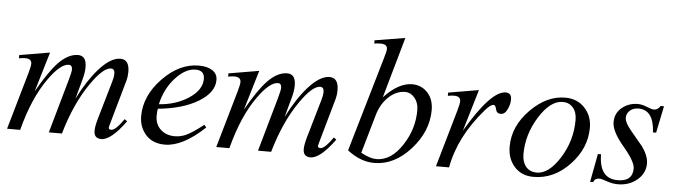

<svg xmlns="http://www.w3.org/2000/svg" viewBox="-45 -875 3760 1067"><g transform="rotate(5 1834.5 -341.5)"><path d="M678.2 -99.1Q597.7 11.7 543.5 11.7Q502.4 11.7 502.4 -31.2Q502.4 -55.2 514.6 -98.1L577.1 -313.5Q584.5 -338.4 584.5 -355.5Q584.5 -383.8 564 -383.8Q520 -383.8 451.7 -284.7Q372.1 -169.9 323.2 0H250L335 -300.3Q347.7 -345.7 347.7 -358.4Q347.7 -383.8 328.1 -383.8Q282.2 -383.8 217.8 -293.5Q137.7 -182.6 90.3 0H17.1L108.9 -319.3Q119.6 -357.4 119.6 -371.1Q119.6 -399.4 83.5 -399.4Q68.8 -399.4 48.8 -395.5V-413.6L218.3 -442.4L151.9 -220.2Q216.8 -334.5 264.6 -384.8Q319.8 -442.4 375 -442.4Q421.9 -442.4 421.9 -378.4Q421.9 -347.7 410.6 -307.6Q402.3 -275.4 380.9 -199.2Q434.1 -304.2 491.2 -368.7Q556.6 -442.4 610.8 -442.4Q661.1 -442.4 661.1 -372.6Q661.1 -348.1 655.3 -326.2L590.8 -98.1Q579.6 -59.1 579.6 -55.7Q579.6 -44.4 594.7 -44.4Q617.7 -44.4 663.6 -109.9Z M1152.8 -371.1Q1152.8 -301.3 1066.4 -249Q980 -196.8 841.8 -183.6Q838.9 -161.6 838.9 -144.5Q838.9 -96.2 870.6 -67.4Q900.9 -39.6 948.7 -39.6Q981.9 -39.6 1012.2 -53.7Q1047.9 -70.3 1107.4 -117.2L1119.1 -103Q997.1 11.7 897.9 11.7Q823.2 11.7 784.7 -39.1Q753.4 -79.1 753.4 -134.8Q753.4 -248.5 846.7 -345.5Q939.9 -442.4 1048.8 -442.4Q1096.7 -442.4 1124.8 -423.6Q1152.8 -404.8 1152.8 -371.1ZM1082.5 -371.1Q1082.5 -418.5 1032.2 -418.5Q977.1 -418.5 921.9 -358.9Q864.7 -296.9 845.7 -209Q939 -215.8 1008.3 -260.3Q1082.5 -308.1 1082.5 -371.1Z M1845.2 -99.1Q1764.6 11.7 1710.4 11.7Q1669.4 11.7 1669.4 -31.2Q1669.4 -55.2 1681.6 -98.1L1744.1 -313.5Q1751.5 -338.4 1751.5 -355.5Q1751.5 -383.8 1731 -383.8Q1687 -383.8 1618.7 -284.7Q1539.1 -169.9 1490.2 0H1417L1502 -300.3Q1514.6 -345.7 1514.6 -358.4Q1514.6 -383.8 1495.1 -383.8Q1449.2 -383.8 1384.8 -293.5Q1304.7 -182.6 1257.3 0H1184.1L1275.9 -319.3Q1286.6 -357.4 1286.6 -371.1Q1286.6 -399.4 1250.5 -399.4Q1235.8 -399.4 1215.8 -395.5V-413.6L1385.3 -442.4L1318.8 -220.2Q1383.8 -334.5 1431.6 -384.8Q1486.8 -442.4 1542 -442.4Q1588.9 -442.4 1588.9 -378.4Q1588.9 -347.7 1577.6 -307.6Q1569.3 -275.4 1547.9 -199.2Q1601.1 -304.2 1658.2 -368.7Q1723.6 -442.4 1777.8 -442.4Q1828.1 -442.4 1828.1 -372.6Q1828.1 -348.1 1822.3 -326.2L1757.8 -98.1Q1746.6 -59.1 1746.6 -55.7Q1746.6 -44.4 1761.7 -44.4Q1784.7 -44.4 1830.6 -109.9Z M2358.9 -308.6Q2358.9 -190.9 2269.5 -90.3Q2178.2 11.7 2065.9 11.7Q1988.8 11.7 1915.5 -45.4L2069.3 -572.3Q2081.5 -612.8 2081.5 -625Q2081.5 -652.3 2043.5 -652.3Q2028.8 -652.3 2008.8 -649.4V-667.5L2178.2 -695.3L2082 -356Q2162.6 -442.4 2238.8 -442.4Q2288.1 -442.4 2321.8 -408.7Q2358.9 -371.6 2358.9 -308.6ZM2279.3 -300.3Q2279.3 -343.3 2255.4 -371.1Q2233.4 -396.5 2204.1 -396.5Q2152.8 -396.5 2109.9 -355Q2069.3 -315.4 2052.2 -255.9L1989.7 -38.6Q2040 -10.7 2076.2 -10.7Q2158.7 -10.7 2220.7 -106.4Q2279.3 -196.3 2279.3 -300.3Z M2793 -405.8Q2793 -379.9 2781.2 -354.5Q2767.1 -321.3 2742.7 -321.3Q2719.7 -321.3 2714.8 -344.5Q2710 -367.7 2699.2 -367.7Q2682.6 -367.7 2653.3 -334Q2514.2 -174.3 2482.9 0H2409.7L2501.5 -319.3Q2512.2 -357.4 2512.2 -371.1Q2512.2 -399.4 2476.1 -399.4Q2461.4 -399.4 2441.4 -395.5V-413.6L2610.8 -442.4L2541.5 -210Q2678.2 -442.4 2760.3 -442.4Q2793 -442.4 2793 -405.8Z M3243.2 -287.6Q3243.2 -173.8 3157.2 -82Q3069.3 11.7 2954.6 11.7Q2885.7 11.7 2845.7 -35.2Q2808.1 -78.6 2808.1 -145Q2808.1 -258.8 2899.9 -351.6Q2989.3 -442.4 3092.8 -442.4Q3159.7 -442.4 3201.4 -397.9Q3243.2 -353.5 3243.2 -287.6ZM3160.2 -323.2Q3160.2 -367.2 3138.2 -392.3Q3116.2 -417.5 3081.5 -417.5Q3011.7 -417.5 2950 -318.4Q2888.2 -219.2 2888.2 -109.9Q2888.2 -68.4 2907.7 -42.5Q2929.7 -13.7 2970.7 -13.7Q3037.1 -13.7 3098.1 -109.4Q3160.2 -207.5 3160.2 -323.2Z M3643.1 -442.4 3612.3 -292.5H3594.7Q3588.4 -417.5 3503.4 -417.5Q3474.6 -417.5 3455.8 -401.1Q3437 -384.8 3437 -359.9Q3437 -334.5 3473.1 -291Q3506.8 -250.5 3540.5 -210Q3576.7 -159.2 3576.7 -117.2Q3576.7 -62.5 3532.2 -25.4Q3487.8 11.7 3425.3 11.7Q3395 11.7 3363 0.5Q3331.1 -10.7 3322.8 -10.7Q3294.4 -10.7 3288.1 11.7H3270.5L3300.3 -146H3317.9Q3318.8 -10.7 3421.9 -10.7Q3505.4 -10.7 3505.4 -83.5Q3505.4 -121.1 3438.5 -200Q3371.6 -278.8 3371.6 -330.1Q3371.6 -384.3 3415 -416Q3451.2 -442.4 3497.6 -442.4Q3521 -442.4 3548.6 -430.9Q3576.2 -419.4 3587.9 -419.4Q3610.4 -419.4 3624.5 -442.4Z"/></g></svg>

Font: Dai Banna SIL Light
Style: Oblique
Weight: 400
Italic angle: -11°
Designer: Victor Gaultney
Foundry: SIL International
Version: Version 2.000